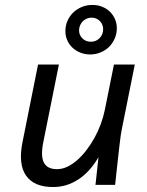

<svg xmlns="http://www.w3.org/2000/svg" viewBox="-29 -753 599 782"><path d="M466.8 -225.1Q464.8 -215.8 462.6 -200.7Q460.4 -185.5 457.5 -159.9Q454.6 -134.3 450.2 -95.5Q445.8 -56.6 439.9 0H359.9L372.1 -112.8Q338.4 -54.2 290.8 -22.7Q243.2 8.8 187 8.8Q109.4 8.8 76.9 -38.1Q44.4 -85 63 -175.8L126 -490.2H210.9L147.9 -176.8Q135.7 -117.7 149.7 -90.8Q163.6 -64 203.1 -64Q224.1 -64 244.9 -73.7Q265.6 -83.5 285.4 -100.8Q305.2 -118.2 323 -141.4Q340.8 -164.6 355.7 -191.4Q370.6 -218.3 381.3 -247.3Q392.1 -276.4 397.9 -305.2L435.1 -490.2H520ZM347.2 -732.9Q369.1 -732.9 387.7 -725.3Q406.2 -717.8 419.2 -704.8Q432.1 -691.9 439.5 -674.8Q446.8 -657.7 446.8 -638.2Q446.8 -614.7 437.7 -595Q428.7 -575.2 414.1 -561Q399.4 -546.9 379.6 -539.1Q359.9 -531.2 338.4 -531.2Q316.4 -531.2 297.9 -538.8Q279.3 -546.4 265.9 -559.1Q252.4 -571.8 244.9 -589.1Q237.3 -606.4 237.3 -626Q237.3 -649.4 246.3 -669.2Q255.4 -689 270.5 -703.1Q285.6 -717.3 305.4 -725.1Q325.2 -732.9 347.2 -732.9ZM344.2 -681.2Q334 -681.2 324.5 -677.2Q314.9 -673.3 308.1 -666.3Q301.3 -659.2 297.1 -649.7Q293 -640.1 293 -628.9Q293 -610.8 306.4 -596.9Q319.8 -583 341.3 -583Q362.3 -583 376.7 -597.7Q391.1 -612.3 391.1 -634.8Q391.1 -644 387.7 -652.3Q384.3 -660.6 378.2 -667Q372.1 -673.3 363.3 -677.2Q354.5 -681.2 344.2 -681.2ZM-8.8 -490.2Z"/></svg>

Font: Code New Roman
Style: Italic
Weight: 400
Italic angle: -11°
Monospace: yes
Designer: Sam Radian
Foundry: Code New Roman
Version: Version 1.508 October 19, 2014